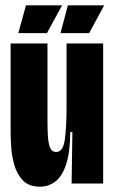

<svg xmlns="http://www.w3.org/2000/svg" viewBox="-20 -692 431 724"><path d="M131 12Q89 12 66.5 -11.5Q44 -35 34 -70Q24 -105 22 -140Q20 -175 20 -199V-528H159V-238Q159 -208 160.5 -180.5Q162 -153 168.5 -136Q175 -119 192 -119Q218 -119 224.5 -166Q231 -213 231 -290V-528H369V-253V0H250L253 -194H245Q244 -114 228.5 -69.5Q213 -25 187.5 -6.5Q162 12 131 12ZM157 -567H49L78 -672H214ZM316 -567H208L236 -672H373Z"/></svg>

Font: Bricolage Grotesque 48pt Condensed Bricolage Grotesque 48pt Condensed Regular
Style: Bold
Weight: 700
Width: 3
Designer: Mathieu Triay
Foundry: Atelier Triay
Version: Version 1.000; ttfautohint (v1.8.4.7-5d5b);gftools[0.9.32]